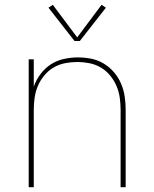

<svg xmlns="http://www.w3.org/2000/svg" viewBox="-20 -776 640 796"><path d="M99 0V-530H120V-417Q130 -445 148 -469Q166 -493 190.5 -509Q215 -525 244.5 -531.5Q274 -538 303 -538Q331 -538 358.5 -532.5Q386 -527 410 -512.5Q434 -498 452.5 -476.5Q471 -455 482 -429Q493 -403 497 -375.5Q501 -348 501 -320V0H480V-320Q480 -345 476.5 -370.5Q473 -396 463 -419.5Q453 -443 436.5 -463Q420 -483 398 -496Q376 -509 350.5 -514Q325 -519 300 -519Q275 -519 249.5 -514Q224 -509 202 -496Q180 -483 163.5 -463Q147 -443 137 -419.5Q127 -396 123.5 -370.5Q120 -345 120 -320V0ZM289 -606 181 -744 199 -756 300 -621 401 -756 419 -744 311 -606Z"/></svg>

Font: Iosevka Curly Thin Extended
Style: Regular
Weight: 100
Width: 7
Monospace: yes
Designer: Belleve Invis
Foundry: Belleve Invis
Version: Version 11.1.0; ttfautohint (v1.8.3)